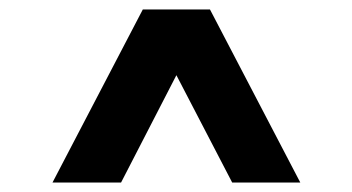

<svg xmlns="http://www.w3.org/2000/svg" viewBox="-20 -708 745 406"><path d="M91 -322 282 -688H424L615 -322H471L353 -549L236 -322Z"/></svg>

Font: Archivo SemiExpanded Black
Style: Regular
Weight: 900
Width: 6
Designer: Hector Gatti
Foundry: Omnibus-Type
Version: Version 2.001